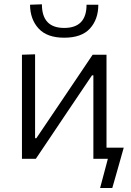

<svg xmlns="http://www.w3.org/2000/svg" viewBox="-20 -756 624 914"><path d="M285.5 -576.5Q204 -576.5 163.8 -620.2Q123.5 -664 123 -733.5L179.5 -735.5Q179.5 -623 285.5 -623Q392 -623 392 -733.5H448Q448 -664 408.2 -620.2Q368.5 -576.5 285.5 -576.5ZM84.5 0V-495.5L147 -497.5V-98H153L270.5 -272Q308 -327.5 346 -384Q384 -440.5 421 -495.5H487V-53H569Q562 -28.5 555.2 -4Q548.5 20.5 541.5 44.5Q534.5 68.5 528 92Q521.5 115.5 514.5 139H456.5L493.5 0H424.5V-397.5H418L302 -225.5Q264 -168.5 226 -112.2Q188 -56 150.5 0Z"/></svg>

Font: Commissioner Light
Style: Regular
Weight: 300
Designer: Kostas Bartsokas
Foundry: Kostas Bartsokas
Version: Version 1.000; ttfautohint (v1.8.3)